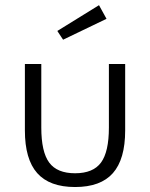

<svg xmlns="http://www.w3.org/2000/svg" viewBox="-20 -715 585 749"><path d="M77.1 -206.1V-465.3H141.1V-217.3Q141.1 -122.6 171.9 -80.8Q202.6 -39.1 272.9 -39.1Q343.3 -39.1 374 -80.8Q404.8 -122.6 404.8 -217.3V-465.3H468.3V-206.1Q468.3 -93.8 420.4 -39.6Q372.6 14.6 272.9 14.6Q173.3 14.6 125.2 -39.6Q77.1 -93.8 77.1 -206.1ZM226.1 -560.1 203.6 -594.2 366.2 -694.8 395.5 -641.6Z"/></svg>

Font: Spartan MB
Style: Regular
Weight: 400
Designer: Matt Bailey, Mirko Velimirovic
Foundry: Matt Bailey
Version: Version 1.005